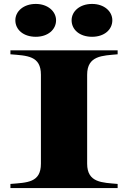

<svg xmlns="http://www.w3.org/2000/svg" viewBox="-20 -956 650 976"><path d="M33 -21V0H578V-21C501 -28 423 -26 423 -124V-576C423 -674 501 -673 578 -680V-700H33V-680C118 -673 188 -673 188 -576V-124C188 -27 118 -28 33 -21ZM162 -769C223 -769 265 -805 265 -853C265 -898 223 -936 162 -936C99 -936 58 -898 58 -853C58 -805 99 -769 162 -769ZM448 -769C510 -769 551 -805 551 -853C551 -898 510 -936 448 -936C385 -936 344 -898 344 -853C344 -805 385 -769 448 -769Z"/></svg>

Font: Sprat Extended
Style: Bold
Weight: 700
Width: 9
Designer: Ethan Nakache
Foundry: Collletttivo
Version: Version 2.000;Glyphs 3.2 (3217)